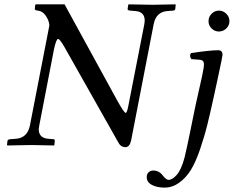

<svg xmlns="http://www.w3.org/2000/svg" viewBox="-20 -667 1075 883"><path d="M984.4 -320.3 965.8 -233.9Q947.8 -150.9 933.8 -94.5Q919.9 -38.1 899.4 21.5Q878.9 81.1 856.9 116Q835 150.9 804 173.3Q772.9 195.8 736.8 195.8Q701.7 195.8 678.2 183.3Q654.8 170.9 654.8 147.9Q654.8 132.8 663.8 125Q672.9 117.2 684.1 117.2Q710.9 117.2 727.5 138.7Q744.1 160.2 754.9 160.2Q772.9 160.2 793.5 136.5Q814 112.8 829.1 56.2Q838.9 16.1 854.5 -61Q870.1 -138.2 877.9 -175.8L910.2 -320.8Q918 -357.9 918 -372.1Q918 -390.1 899.9 -392.1L859.9 -395Q848.6 -411.1 858.9 -422.9Q945.8 -436 982.9 -436Q1003.4 -436 1003.4 -415Q1003.4 -408.2 984.4 -320.3ZM953.4 -535.9Q939 -549.8 939 -569.8Q939 -589.8 953.4 -604Q967.8 -618.2 986.8 -618.2Q1005.9 -618.2 1020.5 -604Q1035.2 -589.8 1035.2 -569.8Q1035.2 -549.8 1020.5 -535.9Q1005.9 -522 986.8 -522Q967.8 -522 953.4 -535.9ZM687 -557.1 583 -21Q576.2 9.8 557.1 9.8Q534.2 9.8 522.9 -14.2L273.9 -455.1Q253.9 -488.3 247.1 -487.8Q238.3 -487.8 228 -439L160.2 -87.9Q158.7 -80.1 158.2 -72.8Q158.2 -32.7 201.2 -28.8L226.1 -26.9Q232.9 -25.9 231.9 -19L230 0L228 2Q138.2 0 124 0Q104 0 14.2 2L12.2 0L14.2 -18.1Q15.1 -25.9 27.8 -26.9L53.2 -28.8Q105 -32.7 117.2 -87.9L207 -549.8Q206.1 -571.8 190.9 -594Q175.8 -616.2 153.8 -618.2Q138.7 -620.1 140.1 -626L142.1 -645L145 -647H276.9L520 -203.1Q550.8 -147.9 558.1 -147.9Q564 -147.9 569.8 -178.2L644 -557.1Q645.5 -565.4 645.5 -572.3Q645.5 -612.8 603 -616.2L579.1 -618.2Q565.9 -619.1 566.9 -626L569.8 -645L571.8 -647Q661.6 -645 682.1 -645Q696.3 -645 786.1 -647L788.1 -645L786.1 -626Q785.2 -619.1 776.9 -618.2L750 -616.2Q698.2 -612.3 687 -557.1Z"/></svg>

Font: Linux Libertine
Style: Italic
Weight: 400
Italic angle: -12°
Designer: Philipp H. Poll
Foundry: Philipp H. Poll
Version: Version 5.1.6 ; ttfautohint (v0.9)